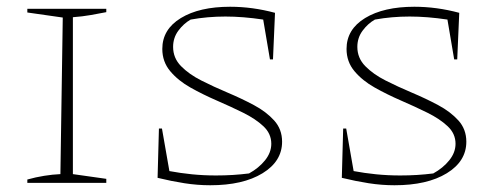

<svg xmlns="http://www.w3.org/2000/svg" viewBox="-20 -542 1488 569"><path d="M61 0V-10Q86 -17 111 -21Q136 -25 159 -26L166 -490L61 -505V-516H295V-506Q275 -502 249.5 -497.5Q224 -493 196 -491V-26L295 -12V0Z M603 7Q565 7 526.5 1Q488 -5 447 -15L451 -161H460L482 -35Q514 -29 548.5 -25.5Q583 -22 620 -22Q646 -22 670 -23.5Q694 -25 718 -28Q747 -44 765.5 -67Q784 -90 784 -116Q784 -146 760.5 -168Q737 -190 700.5 -208Q664 -226 622.5 -244Q581 -262 544.5 -282.5Q508 -303 484.5 -331Q461 -359 461 -397Q461 -455 516 -488.5Q571 -522 662 -522Q728 -522 795 -504L789 -366H780L760 -484Q700 -493 648 -493Q595 -493 545 -484Q524 -472 508.5 -451Q493 -430 493 -403Q493 -370 516.5 -346Q540 -322 576.5 -303.5Q613 -285 654.5 -267.5Q696 -250 732.5 -230.5Q769 -211 792.5 -185Q816 -159 816 -122Q816 -64 758 -28.5Q700 7 603 7Z M1149 7Q1111 7 1072.5 1Q1034 -5 993 -15L997 -161H1006L1028 -35Q1060 -29 1094.5 -25.5Q1129 -22 1166 -22Q1192 -22 1216 -23.5Q1240 -25 1264 -28Q1293 -44 1311.5 -67Q1330 -90 1330 -116Q1330 -146 1306.5 -168Q1283 -190 1246.5 -208Q1210 -226 1168.5 -244Q1127 -262 1090.5 -282.5Q1054 -303 1030.5 -331Q1007 -359 1007 -397Q1007 -455 1062 -488.5Q1117 -522 1208 -522Q1274 -522 1341 -504L1335 -366H1326L1306 -484Q1246 -493 1194 -493Q1141 -493 1091 -484Q1070 -472 1054.5 -451Q1039 -430 1039 -403Q1039 -370 1062.5 -346Q1086 -322 1122.5 -303.5Q1159 -285 1200.5 -267.5Q1242 -250 1278.5 -230.5Q1315 -211 1338.5 -185Q1362 -159 1362 -122Q1362 -64 1304 -28.5Q1246 7 1149 7Z"/></svg>

Font: Piazzolla SC Thin
Style: Regular
Weight: 100
Designer: Juan Pablo del Peral
Foundry: Huerta Tipografica
Version: Version 1.330